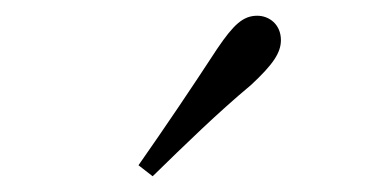

<svg xmlns="http://www.w3.org/2000/svg" viewBox="-20 -830 472 244"><path d="M156 -620 174 -606C216 -647 257 -687 299 -722C327 -748 337 -763 337 -779C337 -799 322 -810 307 -810C289 -810 277 -799 256 -768C224 -719 191 -670 156 -620Z"/></svg>

Font: Noto Serif SC Light
Style: Regular
Weight: 300
Designer: Ryoko NISHIZUKA 西塚涼子 (kana & ideographs); Frank Grießhammer (Latin, Greek & Cyrillic); Wenlong ZHANG 张文龙 (bopomofo); San
Foundry: Adobe
Version: Version 2.001;hotconv 1.1.0;makeotfexe 2.6.0